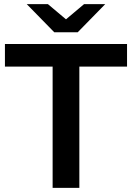

<svg xmlns="http://www.w3.org/2000/svg" viewBox="-20 -914 642 934"><path d="M236 -590H4V-700H598V-590H366V0H236ZM492 -894 358 -757H244L110 -894H213L301 -820L389 -894Z"/></svg>

Font: CMG Sans SemiBold
Style: Regular
Weight: 600
Designer: Julieta Ulanovsky
Foundry: Julieta Ulanovsky
Version: Version 7.200